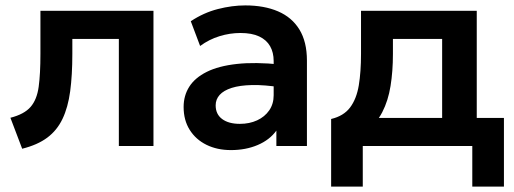

<svg xmlns="http://www.w3.org/2000/svg" viewBox="-20 -540 1902 710"><path d="M62 10 18.5 -104.5Q69.5 -117.5 93 -144.5Q116.5 -171.5 123 -219Q129.5 -266.5 129.5 -340.5V-500H547.5V0H419.5V-396H247.5V-340.5Q247.5 -262 239.5 -202.5Q231.5 -143 211.2 -100.5Q191 -58 154.8 -31Q118.5 -4 62 10Z M834 15Q783 15 743.5 -4.5Q704 -24 681.5 -59.8Q659 -95.5 659 -144.5Q659 -186.5 680 -219.5Q701 -252.5 744.5 -274.2Q788 -296 855.8 -303.5Q923.5 -311 1016.5 -301.5L1018.5 -217Q957.5 -226.5 912 -225.5Q866.5 -224.5 836.8 -215Q807 -205.5 792.2 -189Q777.5 -172.5 777.5 -150.5Q777.5 -117.5 801.5 -99.8Q825.5 -82 867 -82Q902.5 -82 930.8 -95Q959 -108 975.5 -131.8Q992 -155.5 992 -188V-314.5Q992 -346 978.8 -369.2Q965.5 -392.5 938.5 -405.2Q911.5 -418 869 -418Q830 -418 791.8 -406.2Q753.5 -394.5 720 -370L685.5 -461.5Q733 -493 785.5 -506.5Q838 -520 887 -520Q957 -520 1008.2 -498Q1059.5 -476 1087.2 -430.8Q1115 -385.5 1115 -316V0H1002V-57Q977 -22.5 933 -3.8Q889 15 834 15Z M1615 0V-396H1433V-340.5Q1433 -276.5 1424.2 -222Q1415.5 -167.5 1393.5 -125Q1371.5 -82.5 1332.5 -53.8Q1293.5 -25 1233 -12.5L1204.5 -100Q1251 -111 1274.8 -142.8Q1298.5 -174.5 1306.8 -224.5Q1315 -274.5 1315 -340.5V-500H1743V0ZM1204.5 150V-100L1278.5 -93.5L1298.5 -104H1843.5V150H1726.5V0H1321.5V150Z"/></svg>

Font: Geologica Roman Medium
Style: Regular
Weight: 500
Designer: Sindre Bremnes, Frode Helland
Foundry: Monokrom Skriftforlag AS
Version: Version 1.010;gftools[0.9.28]